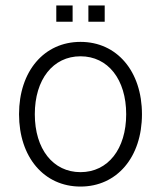

<svg xmlns="http://www.w3.org/2000/svg" viewBox="-20 -670 592 706"><path d="M276 16C410 16 502 -92 502 -250C502 -408 410 -516 276 -516C142 -516 50 -408 50 -250C50 -92 142 16 276 16ZM276 -37C175 -37 108 -122 108 -250C108 -378 175 -463 276 -463C377 -463 444 -378 444 -250C444 -122 377 -37 276 -37ZM305 -590H365V-650H305ZM187 -590H247V-650H187Z"/></svg>

Font: Uncut Sans Light
Style: Regular
Weight: 300
Designer: Kasper Nordkvist
Foundry: UNCUT.wtf
Version: Version 1.304;Glyphs 3.2 (3246)